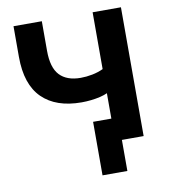

<svg xmlns="http://www.w3.org/2000/svg" viewBox="-94 -785 917 1035"><g transform="rotate(-10 365.0 -267.5)"><path d="M519 170H383V-123H576V0H519ZM483 0V-262Q466 -254 443 -248.5Q420 -243 393.5 -240Q367 -237 341 -237Q201 -237 125.5 -311.5Q50 -386 50 -537V-705H205V-543Q205 -451 244 -409.5Q283 -368 359 -368Q390 -368 423 -374.5Q456 -381 483 -394V-705H638V0Z"/></g></svg>

Font: Nunito Sans 12pt ExtraBold
Style: Regular
Weight: 800
Designer: Vernon Adams
Foundry: Vernon Adams
Version: Version 3.101;gftools[0.9.27]